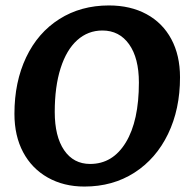

<svg xmlns="http://www.w3.org/2000/svg" viewBox="-20 -673 691 705"><path d="M33 -255Q33 -372 76 -462.5Q119 -553 198 -603Q277 -653 380 -653Q459 -653 518 -621Q577 -589 609 -529.5Q641 -470 641 -389Q641 -272 597 -181Q553 -90 473.5 -39Q394 12 290 12Q214 12 155.5 -21Q97 -54 65 -114Q33 -174 33 -255ZM490 -370Q490 -460 454 -510.5Q418 -561 356 -561Q303 -561 263.5 -525.5Q224 -490 202.5 -422.5Q181 -355 181 -262Q181 -172 215.5 -121.5Q250 -71 311 -71Q394 -71 442 -150Q490 -229 490 -370Z"/></svg>

Font: Alegreya
Style: Bold Italic
Weight: 700
Italic angle: -7°
Designer: Juan Pablo del Peral
Foundry: Huerta Tipografica
Version: Version 2.007; ttfautohint (v1.6)